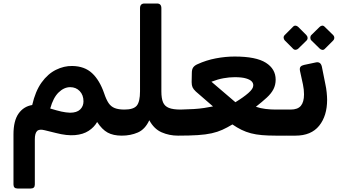

<svg xmlns="http://www.w3.org/2000/svg" viewBox="-20 -770 1943 1097"><path d="M80 307Q57 307 57 284V-2Q57 -80 86 -121Q115 -162 164 -170Q182 -249 217.5 -298.5Q253 -348 299.5 -371Q346 -394 393 -393Q463 -392 506 -352Q549 -312 575 -237Q587 -201 600.5 -181Q614 -161 635.5 -152.5Q657 -144 691 -144Q706 -144 706 -129V-25Q706 5 676 5Q627 5 595 -12.5Q563 -30 535 -73Q518 -43 486.5 -22.5Q455 -2 408.5 2Q362 6 300 -10L235 -26Q204 -34 191.5 -21Q179 -8 179 26V284Q179 307 156 307ZM380 -126Q419 -126 438 -144.5Q457 -163 457 -191Q457 -227 435.5 -249.5Q414 -272 381 -272Q346 -272 315 -242Q284 -212 267 -150Q306 -138 331 -132.5Q356 -127 380 -126Z M676 5Q661 5 661 -10V-114Q661 -144 691 -144Q743 -144 761.5 -166.5Q780 -189 780 -248V-723Q780 -750 806 -750H877Q902 -750 902 -723V-248Q902 -208 911.5 -185.5Q921 -163 945 -153.5Q969 -144 1012 -144Q1027 -144 1027 -129V-25Q1027 5 997 5Q947 5 903.5 -14Q860 -33 833 -83Q809 -31 767.5 -13Q726 5 676 5Z M997 5Q990 5 986 1.5Q982 -2 982 -12V-118Q982 -132 990 -138Q998 -144 1012 -144Q1055 -145 1087.5 -147Q1120 -149 1146 -153Q1172 -157 1197 -162L1099 -247Q1085 -260 1080 -271.5Q1075 -283 1075 -301L1076 -353Q1076 -374 1084 -385Q1092 -396 1108 -403Q1158 -426 1213 -436.5Q1268 -447 1321 -447Q1443 -447 1499 -411.5Q1555 -376 1555 -315Q1555 -285 1542.5 -260.5Q1530 -236 1504.5 -212.5Q1479 -189 1442 -160Q1468 -151 1497.5 -147.5Q1527 -144 1555 -144H1632Q1648 -144 1648 -129V-26Q1648 5 1616 5H1557Q1512 5 1477 2Q1442 -1 1413.5 -8.5Q1385 -16 1359.5 -28.5Q1334 -41 1308 -59Q1278 -41 1250.5 -28.5Q1223 -16 1189.5 -8.5Q1156 -1 1109.5 2Q1063 5 997 5ZM1325 -186Q1371 -214 1399 -238.5Q1427 -263 1427 -281Q1428 -294 1418.5 -304.5Q1409 -315 1385.5 -322Q1362 -329 1321 -329Q1290 -329 1257 -323Q1224 -317 1188 -303Z M1619 5Q1611 5 1607 0Q1603 -5 1603 -12V-119Q1603 -133 1611 -138.5Q1619 -144 1633 -144H1641Q1681 -144 1699 -165.5Q1717 -187 1717 -231Q1717 -245 1715.5 -258.5Q1714 -272 1711 -287L1694 -365Q1691 -381 1697 -388.5Q1703 -396 1717 -399L1783 -413Q1812 -420 1819 -389L1839 -289Q1844 -267 1846.5 -242Q1849 -217 1849 -200Q1849 -108 1803.5 -51.5Q1758 5 1668 5ZM1684 -492Q1678 -486 1669 -485.5Q1660 -485 1653 -493L1607 -539Q1601 -546 1600.5 -554.5Q1600 -563 1607 -570L1653 -616Q1660 -624 1668.5 -623.5Q1677 -623 1684 -616L1730 -570Q1737 -563 1737.5 -554Q1738 -545 1731 -538ZM1837 -492Q1830 -484 1821.5 -485Q1813 -486 1806 -493L1759 -539Q1753 -545 1753 -554.5Q1753 -564 1759 -570L1806 -616Q1813 -623 1821 -623.5Q1829 -624 1836 -616L1883 -570Q1890 -563 1890 -554Q1890 -545 1883 -538Z"/></svg>

Font: Rubik Light SemiBold
Style: Regular
Weight: 600
Version: Version 2.300;gftools[0.9.30]